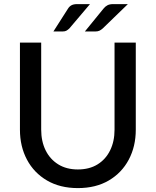

<svg xmlns="http://www.w3.org/2000/svg" viewBox="-20 -930 778 958"><path d="M368.5 8.5Q279.5 8.5 214.5 -29.5Q149.5 -67.5 114.5 -133.5Q79.5 -199.5 79.5 -283V-717.5H185.5V-283.5Q185.5 -225 207.5 -180.2Q229.5 -135.5 270.5 -110Q311.5 -84.5 368.5 -84.5Q426 -84.5 466.8 -109.8Q507.5 -135 529.5 -179.8Q551.5 -224.5 551.5 -283V-717.5H657.5V-283Q657.5 -199.5 622.5 -133.5Q587.5 -67.5 522.8 -29.5Q458 8.5 368.5 8.5ZM456.5 -773H403.5L496 -886.5Q504.5 -897.5 515.8 -903.5Q527 -909.5 544.5 -909.5H618L492.5 -788Q484 -780.5 476 -776.8Q468 -773 456.5 -773ZM293 -773H246.5L319 -886.5Q326 -898 336.8 -903.8Q347.5 -909.5 365 -909.5H429L326 -788Q318.5 -781 311.5 -777Q304.5 -773 293 -773Z"/></svg>

Font: Verano Sans Medium
Style: Regular
Weight: 500
Designer: Lukasz Dziedzic with Adam Twardoch and Botio Nikoltchev
Foundry: tyPoland Lukasz Dziedzic
Version: Version 3.001;December 28, 2019;FontCreator 12.0.0.2547 64-b